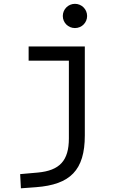

<svg xmlns="http://www.w3.org/2000/svg" viewBox="-20 -764 626 1018"><path d="M90.8 234.4 170.9 228.5C352.1 214.8 429.7 138.7 429.7 -45.9V-517.6H131.8V-442.4H345.2V-30.3C345.2 87.9 296.4 140.1 180.7 150.9L86.9 159.2ZM377.4 -615.2C413.1 -615.2 441.9 -643.6 441.9 -679.2C441.9 -714.8 413.1 -743.7 377.4 -743.7C341.8 -743.7 313 -714.8 313 -679.2C313 -643.6 341.8 -615.2 377.4 -615.2Z"/></svg>

Font: Cascadia Code SemiLight
Style: Regular
Weight: 350
Monospace: yes
Designer: Aaron Bell
Foundry: Saja Typeworks
Version: Version 2404.023